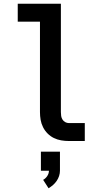

<svg xmlns="http://www.w3.org/2000/svg" viewBox="-20 -755 540 1028"><path d="M349 0Q328 0 307.5 -3.5Q287 -7 268.5 -16Q250 -25 235 -40Q220 -55 210.5 -74Q201 -93 197.5 -113.5Q194 -134 194 -155V-639H75V-735H306V-155Q306 -144 307.5 -134Q309 -124 314.5 -115Q320 -106 329.5 -101Q339 -96 349 -96H434V0ZM240 253 211 208Q224 201 233 187.5Q242 174 242 159H199V57H301V159Q301 173 296.5 187Q292 201 283.5 213.5Q275 226 264 235.5Q253 245 240 253Z"/></svg>

Font: Iosevka SS04
Style: Bold
Weight: 700
Monospace: yes
Designer: Belleve Invis
Foundry: Belleve Invis
Version: Version 19.0.0; ttfautohint (v1.8.4)